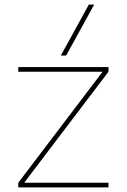

<svg xmlns="http://www.w3.org/2000/svg" viewBox="-20 -810 548 830"><path d="M59 0V-20L422 -498V-500H59V-520H449V-500L86 -22V-20H449V0ZM266 -570H243L364 -790H387Z"/></svg>

Font: M PLUS 2 Thin
Style: Regular
Weight: 100
Designer: Coji Morishita
Foundry: UNDERFOREST DESIGN
Version: Version 1.001